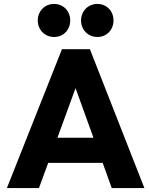

<svg xmlns="http://www.w3.org/2000/svg" viewBox="-20 -956 769 976"><path d="M15 0H178L225 -128H502L548 0H714L437 -706H295ZM172 -852C172 -805 207 -768 255 -768C303 -768 337 -805 337 -852C337 -899 303 -936 255 -936C207 -936 172 -899 172 -852ZM272 -256 364 -508 455 -256ZM392 -852C392 -805 427 -768 475 -768C523 -768 557 -805 557 -852C557 -899 523 -936 475 -936C427 -936 392 -899 392 -852Z"/></svg>

Font: MV Cash
Style: Bold
Weight: 700
Designer: Rodrigo Fuenzalida
Foundry: fragTYPE
Version: Version 1.100;Glyphs 3.1.2 (3151)